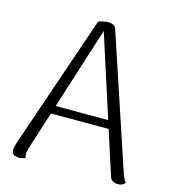

<svg xmlns="http://www.w3.org/2000/svg" viewBox="-107 -791 799 889"><g transform="rotate(15 292.5 -346.5)"><path d="M304 -703Q317 -703 327.5 -697.5Q338 -692 342 -679L553 -45Q557 -34 562 -23.5Q567 -13 573 -5Q568 1 560 5.5Q552 10 539 10Q525 10 514 3.5Q503 -3 500 -15L286 -679L299 -678L97 -43Q96 -37 94 -29.5Q92 -22 92 -15Q92 -10 93 -4.5Q94 1 96 4Q89 6 81.5 8Q74 10 64 10Q47 10 38 2.5Q29 -5 30 -19Q30 -26 32.5 -36Q35 -46 38 -56L256 -693Q280 -703 304 -703ZM144 -265H456V-226H144Z"/></g></svg>

Font: Arima Thin Light
Style: Regular
Weight: 300
Version: Version 1.100